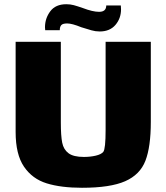

<svg xmlns="http://www.w3.org/2000/svg" viewBox="-20 -841 788 909"><path d="M694 -643V-264Q694 -146 668.5 -80Q643 -14 572.5 17Q502 48 368 48Q269 48 201 27Q133 6 93.5 -52Q54 -110 54 -216V-643H268V-261Q268 -198 274.5 -165.5Q281 -133 304.5 -115.5Q328 -98 377 -98Q407 -98 433 -104Q459 -110 469 -122Q480 -136 480 -226V-643ZM553 -797Q553 -754 526.5 -723Q500 -692 452 -692Q432 -692 413 -697.5Q394 -703 365 -712Q321 -730 298 -730Q277 -730 270 -722Q263 -714 263 -698H194L193 -712Q193 -754 218 -787.5Q243 -821 294 -821Q313 -821 329.5 -816.5Q346 -812 372 -803Q419 -785 449 -785Q483 -785 483 -815H552Q553 -809 553 -797Z"/></svg>

Font: Lalezar
Style: Regular
Weight: 400
Designer: Borna Izadpanah
Foundry: Borna Izadpanah
Version: Version 1.003;November 28, 2018;FontCreator 11.5.0.2421 64-b